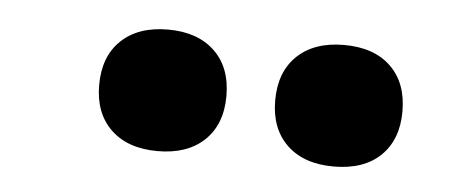

<svg xmlns="http://www.w3.org/2000/svg" viewBox="-28 -836 611 251"><g transform="rotate(5 278.0 -710.0)"><path d="M415.5 -630Q376.5 -630 354.2 -651.2Q332 -672.5 332 -709.5Q332 -747 354.2 -768.2Q376.5 -789.5 415.5 -789.5Q455 -789.5 477 -768.2Q499 -747 499 -709.5Q499 -672.5 477 -651.2Q455 -630 415.5 -630ZM184.5 -630Q145.5 -630 123.2 -651.2Q101 -672.5 101 -709.5Q101 -747 123.2 -768.2Q145.5 -789.5 184.5 -789.5Q223.5 -789.5 245.8 -768.2Q268 -747 268 -709.5Q268 -672.5 245.8 -651.2Q223.5 -630 184.5 -630Z"/></g></svg>

Font: Encode Sans SemiCondensed
Style: Bold
Weight: 700
Width: 4
Designer: Multiple Designers
Foundry: Impallari Type
Version: Version 3.002